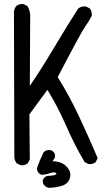

<svg xmlns="http://www.w3.org/2000/svg" viewBox="-20 -817 540 947"><path d="M225.6 109.4Q209 109.4 197.3 95.7Q189.5 85.9 191.4 70.3Q197.3 56.6 211.9 50.8Q252.9 48.8 256.8 43Q260.7 37.1 252 34.2Q243.2 31.2 223.1 38.1Q203.1 44.9 183.6 44.9Q169.9 39.1 164.1 25.4L162.1 13.7Q175.8 -27.3 195.3 -66.4Q209 -80.1 231.4 -76.2Q245.1 -70.3 251 -56.6V-41L239.3 -21.5Q284.2 -21.5 308.6 4.9Q333 31.2 325.2 59.6Q317.4 87.9 290 97.7Q262.7 107.4 225.6 109.4ZM82 -2 62.5 -11.7Q52.7 -23.4 50.8 -39.1L48.8 -759.8Q50.8 -775.4 60.5 -787.1Q74.2 -798.8 95.7 -796.9L115.2 -787.1Q130.9 -761.7 128.9 -730.5L127 -393.6Q173.8 -460 248.5 -585Q323.2 -710 366.2 -775.4Q381.8 -787.1 403.3 -785.2L422.9 -775.4Q434.6 -761.7 432.6 -739.3Q418.9 -711.9 400.4 -686.5Q381.8 -661.1 264.6 -436.5Q323.2 -342.8 371.1 -240.2Q418.9 -137.7 461.9 -37.1L452.1 -17.6Q438.5 -5.9 417 -7.8L397.5 -17.6Q346.7 -103.5 306.6 -195.8Q266.6 -288.1 213.9 -374L125 -252.9L127 -31.2L117.2 -11.7Q103.5 0 82 -2Z"/></svg>

Font: JasonHandwriting4
Style: Regular
Weight: 400
Version: Version 1.01.21